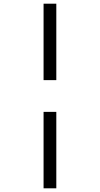

<svg xmlns="http://www.w3.org/2000/svg" viewBox="-20 -784 540 1040"><path d="M285 -350H216V-764H285ZM285 236H216V-178H285Z"/></svg>

Font: Apparatus SIL
Style: Regular
Weight: 400
Version: Version 1.0